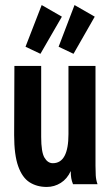

<svg xmlns="http://www.w3.org/2000/svg" viewBox="-20 -729 440 760"><path d="M165 11Q126 11 97 -7.5Q68 -26 52 -71Q36 -116 36 -194L37 -468H143V-187Q143 -127 156 -105Q169 -83 189 -83Q251 -83 251 -198V-468H358V-73Q358 -53 359 -35Q360 -17 366 0H269Q264 -12 262 -24Q260 -36 260 -52Q246 -21 220.5 -5Q195 11 165 11ZM271 -516 212 -544 275 -709 355 -663ZM140 -516 81 -544 145 -709 225 -663Z"/></svg>

Font: Inconsolata Condensed ExtraBold
Style: Regular
Weight: 800
Width: 3
Monospace: yes
Designer: Raph Levien, Cyreal, Brenton Simpson
Foundry: Raph Levien, Cyreal, Google
Version: Version 3.001; ttfautohint (v1.8.2.53-6de2)